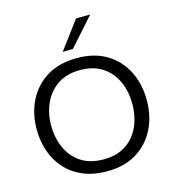

<svg xmlns="http://www.w3.org/2000/svg" viewBox="-137 -1083 1092 1207"><g transform="rotate(-15 408.5 -479.0)"><path d="M412 11Q321 11 253.2 -18.2Q185.5 -47.5 140.2 -98.8Q95 -150 72.5 -216.5Q50 -283 50 -357Q50 -461 92 -544.5Q134 -628 214.2 -677Q294.5 -726 409 -726Q525 -726 604.8 -676.5Q684.5 -627 725.5 -543.2Q766.5 -459.5 766.5 -357.5Q766.5 -252 724.2 -168.8Q682 -85.5 602.8 -37.2Q523.5 11 412 11ZM409.5 -67Q478 -67 527.5 -90.8Q577 -114.5 609.2 -155.5Q641.5 -196.5 657 -248.8Q672.5 -301 672.5 -357.5Q672.5 -438.5 642.8 -504.5Q613 -570.5 554.5 -609.2Q496 -648 409.5 -648Q320.5 -648 261.5 -607.2Q202.5 -566.5 173.2 -500.2Q144 -434 144 -357.5Q144 -280.5 172.5 -214.2Q201 -148 259.8 -107.5Q318.5 -67 409.5 -67ZM334 -786.5Q368 -832 402 -877.2Q436 -922.5 469.5 -968L562 -969Q521 -922.5 481 -877.5Q441 -832.5 401 -788Z"/></g></svg>

Font: Commissioner
Style: Regular
Weight: 400
Designer: Kostas Bartsokas
Foundry: Kostas Bartsokas
Version: Version 1.000; ttfautohint (v1.8.3)